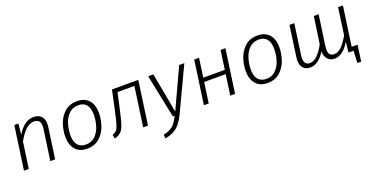

<svg xmlns="http://www.w3.org/2000/svg" viewBox="-26 -1250 4222 2171"><g transform="rotate(-20 2085.0 -165.0)"><path d="M497 -407Q497 -389 494 -369L442 0H384L436 -367Q439 -387 439 -402Q439 -485 362 -485Q262 -485 169 -313L125 0H67L141 -523H190L177 -393Q217 -461 267 -497.5Q317 -534 375 -534Q433 -534 465 -501Q497 -468 497 -407Z M637 -201Q637 -276 663 -352.5Q689 -429 747.5 -481.5Q806 -534 898 -534Q989 -534 1038 -479Q1087 -424 1087 -324Q1087 -250 1061.5 -173Q1036 -96 977 -42.5Q918 11 826 11Q736 11 686.5 -45Q637 -101 637 -201ZM1026 -328Q1026 -406 993 -446Q960 -486 897 -486Q825 -486 780 -439.5Q735 -393 716 -326Q697 -259 697 -196Q697 -118 731 -78Q765 -38 828 -38Q899 -38 943.5 -84Q988 -130 1007 -196.5Q1026 -263 1026 -328Z M1559 0H1501L1568 -474H1365L1326 -297Q1298 -170 1280 -114Q1262 -58 1235 -31Q1208 -4 1156 10L1148 -39Q1182 -49 1199 -70Q1216 -91 1230 -139Q1244 -187 1269 -302L1316 -523H1633Z M1938 4Q1895 94 1842 140.5Q1789 187 1695 204L1692 158Q1745 146 1778 127Q1811 108 1832.5 79.5Q1854 51 1881 0H1859L1752 -523H1814L1903 -44L2125 -523H2187Z M2584 -246H2325L2290 0H2232L2306 -523H2364L2332 -295H2591L2623 -523H2681L2607 0H2549Z M2808 -201Q2808 -276 2834 -352.5Q2860 -429 2918.5 -481.5Q2977 -534 3069 -534Q3160 -534 3209 -479Q3258 -424 3258 -324Q3258 -250 3232.5 -173Q3207 -96 3148 -42.5Q3089 11 2997 11Q2907 11 2857.5 -45Q2808 -101 2808 -201ZM3197 -328Q3197 -406 3164 -446Q3131 -486 3068 -486Q2996 -486 2951 -439.5Q2906 -393 2887 -326Q2868 -259 2868 -196Q2868 -118 2902 -78Q2936 -38 2999 -38Q3070 -38 3114.5 -84Q3159 -130 3178 -196.5Q3197 -263 3197 -328Z M4099 -49 4072 145H4026L4033 0H3972L3985 -126Q3905 11 3803 11Q3752 11 3720.5 -23Q3689 -57 3689 -117Q3610 11 3510 11Q3457 11 3427 -22Q3397 -55 3397 -114Q3397 -132 3400 -151L3452 -523H3510L3458 -156Q3455 -135 3455 -119Q3455 -38 3522 -38Q3570 -38 3613 -80Q3656 -122 3698 -198L3745 -523H3803L3751 -156Q3748 -137 3748 -120Q3748 -38 3815 -38Q3862 -38 3905 -80Q3948 -122 3992 -201L4037 -523H4095L4028 -49Z"/></g></svg>

Font: FiraGO Light
Style: Italic
Weight: 300
Italic angle: -8°
Designer: bBox Type GmbH
Foundry: bBox Type GmbH
Version: Version 1.001